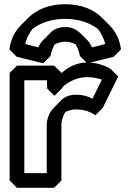

<svg xmlns="http://www.w3.org/2000/svg" viewBox="-20 -861 622 916"><path d="M163 -635 100 -651C106 -677 119 -702 134 -722C174 -753 228 -771 291 -771C355 -771 410 -752 448 -722C464 -701 476 -676 482 -651L419 -635C413 -648 407 -659 396 -670L361 -705C360 -706 360 -705 359 -706C343 -721 322 -732 291 -732C259 -732 237 -721 221 -705L186 -670C175 -659 168 -646 163 -635ZM186 -559 221 -594C221 -594 225 -622 241 -649C254 -656 270 -662 291 -662C311 -662 326 -657 341 -649C357 -623 361 -594 361 -594L396 -559L522 -590L557 -625C552 -670 533 -709 503 -740L502 -741L467 -776C426 -817 365 -841 291 -841C217 -841 156 -817 115 -776L80 -741C50 -711 30 -671 25 -625L60 -590ZM274 -513 238 -548H61L26 -513V0L61 35H238L273 0V-270C273 -276 277 -302 291 -326C304 -333 322 -339 343 -339C402 -339 435 -311 435 -311L470 -346L544 -496L509 -531C509 -531 463 -563 397 -563C342 -563 301 -537 274 -513ZM204 -478 205 -439 240 -404 275 -439C275 -439 279 -444 284 -451C312 -473 349 -493 397 -493C424 -493 449 -487 466 -481L421 -390C405 -399 380 -409 343 -409C310 -409 287 -398 271 -382L236 -346C208 -318 203 -278 203 -270V-35H96V-478Z"/></svg>

Font: Hussar Press
Style: Bold
Weight: 700
Foundry: Cannot Into Space Fonts
Version: Version 1.43